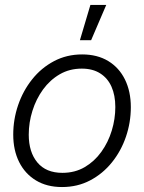

<svg xmlns="http://www.w3.org/2000/svg" viewBox="-20 -755 590 786"><path d="M233.9 10.7Q171.9 10.7 127.2 -16.4Q82.5 -43.5 58.3 -91.8Q34.2 -140.1 34.2 -204.1Q34.2 -266.1 54.2 -324.7Q74.2 -383.3 111.6 -430.2Q148.9 -477.1 200.9 -504.6Q252.9 -532.2 316.4 -532.2Q378.4 -532.2 423.1 -505.1Q467.8 -478 491.7 -429.2Q515.6 -380.4 515.6 -316.4Q515.6 -253.9 495.6 -195.3Q475.6 -136.7 438.2 -90.3Q400.9 -43.9 349.1 -16.6Q297.4 10.7 233.9 10.7ZM235.4 -47.4Q286.6 -47.4 326.7 -70.8Q366.7 -94.2 394.8 -133.3Q422.9 -172.4 437.5 -220.2Q452.1 -268.1 452.1 -316.9Q452.1 -364.7 436.5 -399.9Q420.9 -435.1 390.1 -454.6Q359.4 -474.1 314.9 -474.1Q264.6 -474.1 224.6 -450.9Q184.6 -427.7 156.2 -388.7Q127.9 -349.6 112.8 -301.5Q97.7 -253.4 97.7 -203.6Q97.7 -132.3 133.1 -89.8Q168.5 -47.4 235.4 -47.4ZM307.1 -590.3 350.1 -734.9H415L353 -590.3Z"/></svg>

Font: Inter 28pt Light
Style: Italic
Weight: 300
Italic angle: -9.3988°
Designer: Rasmus Andersson
Foundry: rsms
Version: Version 4.001;git-66647c0bb